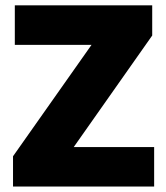

<svg xmlns="http://www.w3.org/2000/svg" viewBox="-20 -685 609 705"><path d="M546 -145.1V0H27.8V-111.2L316 -520.2H34.4V-665.3H538.9V-554.6L250.8 -145.1Z"/></svg>

Font: Khula ExtraBold
Style: Regular
Weight: 800
Designer: Erin McLaughlin, Steve Matteson
Version: Version 1.002;PS 1.0;hotconv 1.0.72;makeotf.lib2.5.5900; ttf